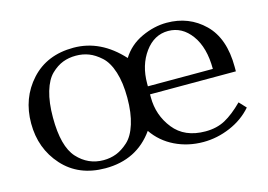

<svg xmlns="http://www.w3.org/2000/svg" viewBox="-76 -655 1126 808"><g transform="rotate(-15 487.0 -250.5)"><path d="M555 -275H838Q838 -368 798 -423Q758 -478 697 -478Q636 -478 595.5 -422.5Q555 -367 555 -287ZM295 -478Q264 -478 238 -468Q212 -458 187.5 -434.5Q163 -411 149 -364Q135 -317 135 -251Q135 -125 181.5 -74Q228 -23 295 -23Q325 -23 351 -33Q377 -43 403 -66.5Q429 -90 444 -137.5Q459 -185 459 -251Q459 -317 444 -364Q429 -411 403 -434.5Q377 -458 351 -468Q325 -478 295 -478ZM555 -240V-227Q555 -149 602.5 -89Q650 -29 741 -29Q790 -29 827 -49Q864 -69 906 -111L934 -81Q896 -37 838.5 -12.5Q781 12 721 12Q654 12 597.5 -15.5Q541 -43 506 -94Q431 12 294 12Q178 12 109 -64.5Q40 -141 40 -251Q40 -361 109 -437Q178 -513 294 -513Q412 -513 504 -412Q535 -462 590 -487.5Q645 -513 700 -513Q797 -513 863 -448.5Q929 -384 929 -259V-240Z"/></g></svg>

Font: Tenor Sans
Style: Regular
Weight: 400
Designer: Denis Masharov
Foundry: Denis Masharov
Version: Version 1.1